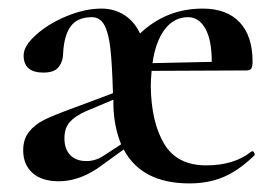

<svg xmlns="http://www.w3.org/2000/svg" viewBox="-20 -415 630 447"><path d="M567 -63Q570 -63 572 -59Q574 -55 572 -53Q536 -18 500.5 -3Q465 12 421 12Q310 12 268 -67L207 -23Q162 7 117 7Q77 7 55.5 -12.5Q34 -32 34 -65Q34 -91 47.5 -108Q61 -125 82 -135.5Q103 -146 144 -161L243 -198Q241 -266 237 -302Q233 -338 223 -356.5Q213 -375 194 -375Q160 -375 144.5 -353.5Q129 -332 127 -291Q127 -273 117 -259.5Q107 -246 81 -246Q35 -246 35 -286Q35 -308 64 -334Q93 -360 135.5 -377.5Q178 -395 216 -395Q246 -395 269.5 -380Q293 -365 306 -337Q367 -395 452 -395Q508 -395 538 -363Q568 -331 568 -272Q568 -260 565 -255.5Q562 -251 554 -251L333 -250Q331 -228 331 -215Q332 -131 362 -80.5Q392 -30 460 -30Q525 -30 565 -62ZM335 -268 473 -271Q473 -322 458 -348.5Q443 -375 418 -375Q385 -375 363.5 -346.5Q342 -318 335 -268ZM262 -79Q245 -121 244 -170V-183L180 -156Q155 -145 142.5 -131Q130 -117 130 -93Q130 -68 143.5 -54Q157 -40 181 -40Q203 -40 222 -53Z"/></svg>

Font: Cormorant Garamond SemiBold
Style: Regular
Weight: 600
Designer: Christian Thalmann (Catharsis Fonts)
Version: Version 3.000